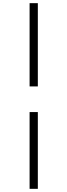

<svg xmlns="http://www.w3.org/2000/svg" viewBox="-20 -971 425 1213"><path d="M167 -425V-951H219V-425ZM167 222V-263H219V222Z"/></svg>

Font: Be Vietnam Pro ExtraLight
Style: Regular
Weight: 200
Designer: Lam Bao, Tony Le, Vietanh Nguyen
Foundry: Yellow Type Foundry
Version: Version 1.002; ttfautohint (v1.8.3)